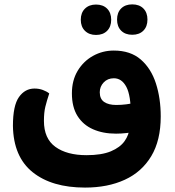

<svg xmlns="http://www.w3.org/2000/svg" viewBox="-20 -619 802 878"><path d="M368.9 238.8Q216.9 238.8 129.1 168.3Q41.4 97.8 39.1 -43.4Q39.1 -136.2 66.7 -175.2Q94.3 -214.1 137.8 -214.1Q158.1 -214.1 175.6 -207.7Q193.1 -201.3 205.2 -191.7Q193.9 -157.6 187.4 -131.2Q180.9 -104.8 180.9 -66.2Q180.9 14.7 233.4 52.6Q285.8 90.6 375.7 90.6Q444.6 90.6 487 72.9Q529.4 55.1 549.8 26.2Q570.2 -2.6 572.1 -34.8L601.3 -17.8Q584.1 -13.4 558.8 -10.6Q533.6 -7.8 510.6 -7.8Q450.8 -7.8 405.4 -27.9Q359.9 -47.9 334.4 -88.6Q308.8 -129.3 308.8 -192.2Q308.8 -251.3 335.2 -295.3Q361.7 -339.2 405.4 -363.5Q449.1 -387.8 500.2 -387.8Q576.6 -387.8 623.9 -346.7Q671.1 -305.6 693 -237.5Q715 -169.4 715 -86.5Q715 23.1 671.6 95.3Q628.2 167.5 550.4 203.1Q472.7 238.8 368.9 238.8ZM500.7 -261.1Q472.1 -261.1 454.2 -242.1Q436.2 -223.1 436.2 -197.2Q436.2 -166.4 456.4 -152.7Q476.5 -139 511.8 -139Q534.7 -139 557.2 -141.9Q579.6 -144.8 602.4 -149L578.4 -92.2Q578.6 -182.8 557.7 -221.9Q536.8 -261.1 500.7 -261.1ZM419 -459.2Q387.6 -459.2 368.5 -478Q349.4 -496.8 349.4 -528.7Q349.4 -560.8 368.5 -579.5Q387.6 -598.2 419 -598.2Q451.1 -598.2 469.8 -579.5Q488.5 -560.8 488.5 -528.7Q488.5 -496.8 469.8 -478Q451.1 -459.2 419 -459.2ZM584.8 -460Q552.7 -460 534 -478.8Q515.3 -497.6 515.3 -529.5Q515.3 -561.6 534 -580.3Q552.7 -599 584.8 -599Q616.9 -599 635.6 -580.3Q654.3 -561.6 654.3 -529.5Q654.3 -497.6 635.6 -478.8Q616.9 -460 584.8 -460Z"/></svg>

Font: Baloo Bhaijaan 2
Style: Regular
Weight: 400
Designer: Sanskriti Dholi, Noopur Datye and Ek Type
Foundry: Ek Type
Version: Version 1.701